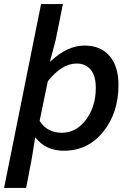

<svg xmlns="http://www.w3.org/2000/svg" viewBox="-34 -726 654 940"><path d="M-14 194 167 -706H274L239 -532L211 -426H214Q296 -503 380 -503Q458 -503 502 -452.5Q546 -402 546 -310Q546 -173 471 -80.5Q396 12 279 12Q191 12 140 -52H138L122 48L94 194ZM269 -76Q339 -76 387 -140Q435 -204 435 -296Q435 -355 410 -385Q385 -415 341 -415Q269 -415 200 -328L160 -134Q197 -76 269 -76Z"/></svg>

Font: TypoPRO Source Code Pro
Style: Italic
Weight: 600
Italic angle: -11°
Monospace: yes
Designer: Paul D. Hunt, Teo Tuominen
Foundry: Adobe Systems Incorporated
Version: Version 1.030;PS 1.0;hotconv 1.0.84;makeotf.lib2.5.63406